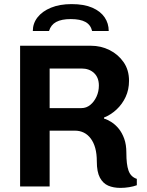

<svg xmlns="http://www.w3.org/2000/svg" viewBox="-20 -909 717 936"><path d="M567 7Q533 7 507.5 -4Q482 -15 467 -43Q452 -71 452 -122Q452 -159 444.5 -186.5Q437 -214 422.5 -233.5Q408 -253 388.5 -262.5Q369 -272 346 -272H222V0H78V-686H423Q472 -686 514 -665Q556 -644 582.5 -606Q609 -568 609 -515Q609 -472 592.5 -436.5Q576 -401 548 -375Q520 -349 487 -336V-331Q504 -326 523 -314Q542 -302 558.5 -282Q575 -262 585.5 -233Q596 -204 596 -165Q596 -136 598.5 -114.5Q601 -93 606.5 -77.5Q612 -62 622 -52Q632 -42 647 -37V-6Q631 0 609.5 3.5Q588 7 567 7ZM222 -382H377Q401 -382 420 -397.5Q439 -413 450.5 -438Q462 -463 462 -492Q462 -531 438.5 -553Q415 -575 378 -575H222ZM140 -758Q140 -795 163 -824.5Q186 -854 228.5 -871.5Q271 -889 329 -889Q390 -889 430 -871.5Q470 -854 490 -824.5Q510 -795 510 -758H429Q422 -788 396.5 -802Q371 -816 325 -816Q280 -816 254 -802Q228 -788 219 -758Z"/></svg>

Font: Chivo SemiBold
Style: Regular
Weight: 600
Designer: Hector Gatti
Foundry: Omnibus-Type
Version: Version 2.002